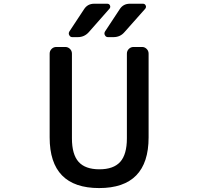

<svg xmlns="http://www.w3.org/2000/svg" viewBox="-20 -1001 1040 1010"><path d="M241.2 -278.3V-718.8Q241.2 -733.4 251.5 -743.7Q261.7 -753.9 276.4 -753.9H323.2Q337.9 -753.9 348.1 -743.7Q358.4 -733.4 358.4 -718.8V-273.4Q358.4 -188.5 393.6 -149.4Q428.7 -110.4 502.9 -110.4Q577.1 -110.4 612.3 -149.4Q647.5 -188.5 647.5 -273.4V-718.8Q647.5 -733.4 657.7 -743.7Q668 -753.9 682.6 -753.9H727.5Q741.2 -753.9 751.5 -743.7Q761.7 -733.4 761.7 -718.8V-278.3Q761.7 -11.7 501.5 -11.7Q241.2 -11.7 241.2 -278.3ZM421.9 -952.1Q440.4 -981.4 475.6 -981.4H543.9Q554.7 -981.4 558.6 -972.2Q562.5 -962.9 555.7 -955.1L447.3 -832Q423.8 -805.7 389.6 -805.7H360.4Q349.6 -805.7 344.7 -815.4Q341.8 -820.3 341.8 -824.2Q341.8 -830.1 344.7 -835ZM609.4 -952.1Q627.9 -981.4 663.1 -981.4H731.4Q742.2 -981.4 746.1 -972.7Q748 -968.8 748 -965.8Q748 -960 744.1 -955.1L634.8 -832Q612.3 -805.7 577.1 -805.7H547.9Q537.1 -805.7 532.2 -815.4Q529.3 -820.3 529.3 -824.2Q529.3 -830.1 532.2 -835Z"/></svg>

Font: Gen Jyuu Gothic L Monospace Medium
Style: Regular
Weight: 500
Designer: [Source Han Sans]
Ryoko NISHIZUKA  (kana & ideographs); Paul D. Hunt (Latin, Greek & Cyrillic); Wenlong ZHANG  (bopomofo
Version: Version 1.002.20150607